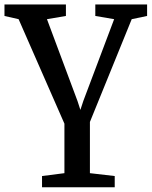

<svg xmlns="http://www.w3.org/2000/svg" viewBox="-22 -574 661 836"><path d="M161 241.5V192.5L258.5 180V-35.5L59 -490.5L-2.5 -504.5V-554.5H265V-504.5L182.5 -490.5L315.5 -134L328 -95.5L341 -135L475 -490.5L393 -504.5V-554.5H618.5V-504.5L551.5 -490.5L369.5 -43V180L477.5 192.5V241.5Z"/></svg>

Font: Merriweather 20pt Medium
Style: Regular
Weight: 500
Version: Version 2.100